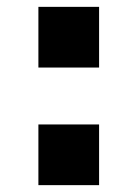

<svg xmlns="http://www.w3.org/2000/svg" viewBox="-20 -540 401 560"><path d="M92 -343V-520H269V-343ZM92 0V-177H269V0Z"/></svg>

Font: M PLUS 1 Thin ExtraBold
Style: Regular
Weight: 800
Version: Version 1.001